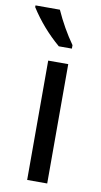

<svg xmlns="http://www.w3.org/2000/svg" viewBox="-100 -807 445 848"><g transform="rotate(10 123.0 -383.0)"><path d="M175.8 0H85.9V-535.2H175.8ZM179.7 -605.5H121.1Q43 -671.9 -11.7 -757.8V-765.6H97.7Q132.8 -687.5 179.7 -621.1Z"/></g></svg>

Font: Droid Sans Fallback
Style: Regular
Weight: 400
Designer: Steve Matteson
Foundry: Ascender Corporation
Version: 3.00 (Khmer version)